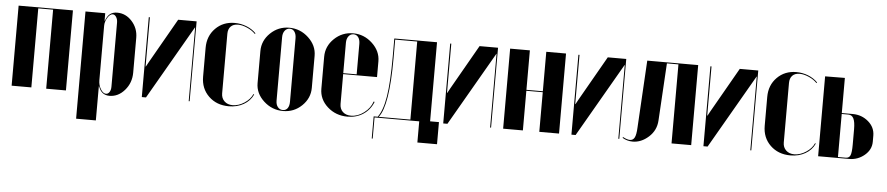

<svg xmlns="http://www.w3.org/2000/svg" viewBox="-41 -760 5464 1183"><g transform="rotate(5 2691.0 -168.5)"><path d="M35.2 -495.1H371.1V0H249V-488.8H157.2V0H35.2Z M448.7 168V-495.1H570.8V-449.2H572.8Q584 -479.5 601.1 -492.2Q618.2 -504.9 644.5 -504.9Q697.8 -504.9 736.1 -462.2Q774.4 -419.4 774.4 -360.8V-145Q774.4 -82 734.6 -36.1Q694.8 9.8 640.6 9.8Q590.3 9.8 572.8 -43H570.8V168ZM570.8 -80.1Q570.8 -50.3 585.7 -25.6Q600.6 -1 618.7 -1Q631.3 -1 639.9 -13.9Q648.4 -26.9 648.4 -46.9V-443.8Q648.4 -463.9 639.4 -478Q630.4 -492.2 617.7 -492.2Q601.1 -492.2 585.9 -467.8Q570.8 -443.4 570.8 -417Z M1022 -494.1H1136.2V0H1130.4V-456.1H1129.4L866.2 0H840.3V-494.1H847.2V-189.9H849.1L864.3 -217.8Z M1205.6 -336.9Q1205.6 -409.7 1252.7 -457.3Q1299.8 -504.9 1371.6 -504.9Q1409.7 -504.9 1444.8 -491Q1480 -477.1 1503.9 -452.1L1500 -448.2Q1481.4 -468.3 1450.2 -482.2Q1418.9 -496.1 1392.6 -496.1Q1363.3 -496.1 1347.4 -479.7Q1331.5 -463.4 1331.5 -434.1V-65.9Q1331.5 -36.1 1350.8 -17.6Q1370.1 1 1401.9 1Q1438 1 1473.9 -22.2Q1509.8 -45.4 1523.9 -78.1L1528.8 -76.2Q1510.7 -36.1 1470.7 -13.2Q1430.7 9.8 1378.9 9.8Q1303.2 9.8 1254.4 -37.4Q1205.6 -84.5 1205.6 -158.2Z M1708.5 -504.9Q1776.9 -504.9 1827.9 -457.3Q1878.9 -409.7 1878.9 -346.2V-147.9Q1878.9 -83.5 1830.6 -36.9Q1782.2 9.8 1714.8 9.8Q1646 9.8 1594.7 -37.4Q1543.5 -84.5 1543.5 -147.9V-346.2Q1543.5 -410.6 1592.3 -457.8Q1641.1 -504.9 1708.5 -504.9ZM1712.9 -499Q1693.4 -499 1681.4 -483.4Q1669.4 -467.8 1669.4 -442.9V-50.8Q1669.4 -25.9 1681.4 -11Q1693.4 3.9 1712.9 3.9Q1731.4 3.9 1741.9 -10.5Q1752.4 -24.9 1752.4 -50.8V-442.9Q1752.4 -468.3 1741.7 -483.6Q1731 -499 1712.9 -499Z M1938 -345.2Q1938 -410.6 1987.1 -457.8Q2036.1 -504.9 2104 -504.9Q2171.4 -504.9 2222.4 -457.3Q2273.4 -409.7 2273.4 -346.2V-249H2064V-64.9Q2064 -34.2 2083 -16.1Q2102.1 2 2134.3 2Q2175.8 2 2214.1 -26.9Q2252.4 -55.7 2266.1 -97.2L2272 -95.2Q2252.4 -45.9 2210.7 -18.1Q2168.9 9.8 2113.3 9.8Q2040.5 9.8 1989.3 -36.1Q1938 -82 1938 -147.9ZM2064 -254.9H2147V-442.9Q2147 -469.2 2136 -484.1Q2125 -499 2106.4 -499Q2087.9 -499 2075.9 -483.4Q2064 -467.8 2064 -442.9Z M2279.8 130.9H2273.9V-5.9H2298.8Q2330.1 -46.9 2344.5 -135.7Q2358.9 -224.6 2358.9 -383.8V-495.1H2623V-5.9H2677.7V130.9H2556.2V0H2279.8ZM2305.2 -5.9H2501V-488.8H2364.7V-373Q2364.7 -78.6 2305.2 -5.9Z M2886.2 -494.1H3000.5V0H2994.6V-456.1H2993.7L2730.5 0H2704.6V-494.1H2711.4V-189.9H2713.4L2728.5 -217.8Z M3075.2 -495.1H3197.3V-251H3298.8V-495.1H3420.9V0H3298.8V-245.1H3197.3V0H3075.2Z M3679.2 -494.1H3793.5V0H3787.6V-456.1H3786.6L3523.4 0H3497.6V-494.1H3504.4V-189.9H3506.3L3521.5 -217.8Z M3813.5 -7.8 3815.4 -13.2Q3841.3 1 3859.4 1Q3878.4 1 3887.9 -16.8Q3897.5 -34.7 3899.4 -80.1L3923.3 -495.1H4238.3V0H4116.7V-488.8H4045.4L4024.4 -133.8Q4021 -72.3 3975.3 -31.2Q3929.7 9.8 3876.5 9.8Q3842.3 9.8 3813.5 -7.8Z M4495.6 -494.1H4609.9V0H4604V-456.1H4603L4339.8 0H4314V-494.1H4320.8V-189.9H4322.8L4337.9 -217.8Z M4679.2 -336.9Q4679.2 -409.7 4726.3 -457.3Q4773.4 -504.9 4845.2 -504.9Q4883.3 -504.9 4918.5 -491Q4953.6 -477.1 4977.5 -452.1L4973.6 -448.2Q4955.1 -468.3 4923.8 -482.2Q4892.6 -496.1 4866.2 -496.1Q4836.9 -496.1 4821 -479.7Q4805.2 -463.4 4805.2 -434.1V-65.9Q4805.2 -36.1 4824.5 -17.6Q4843.8 1 4875.5 1Q4911.6 1 4947.5 -22.2Q4983.4 -45.4 4997.6 -78.1L5002.4 -76.2Q4984.4 -36.1 4944.3 -13.2Q4904.3 9.8 4852.5 9.8Q4776.9 9.8 4728 -37.4Q4679.2 -84.5 4679.2 -158.2Z M5145.5 -277.8H5213.4Q5269 -277.8 5310.1 -242.7Q5351.1 -207.5 5351.1 -155.8V-118.2Q5351.1 -69.3 5310.1 -34.7Q5269 0 5214.4 0H5023.4V-494.1L5145.5 -495.1ZM5229.5 -89.8V-185.1Q5229.5 -230 5219.2 -251Q5209 -272 5186.5 -272H5145.5V-5.9H5193.4Q5214.4 -5.9 5221.9 -23.4Q5229.5 -41 5229.5 -89.8Z"/></g></svg>

Font: Moniqa Black Display
Style: Regular
Weight: 900
Designer: Rajesh Rajput
Foundry: Rajesh Rajput
Version: Version 1.000